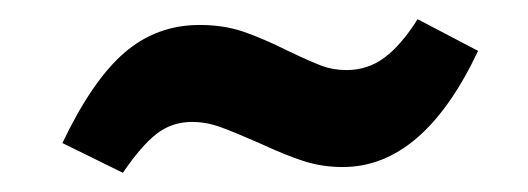

<svg xmlns="http://www.w3.org/2000/svg" viewBox="-20 -405 550 200"><path d="M341 -332Q327 -332 315 -336.5Q303 -341 280 -352Q254 -365 233.5 -372Q213 -379 188 -379Q143 -379 109.5 -350Q76 -321 45 -256L108 -225Q127 -253 143 -265.5Q159 -278 180 -278Q195 -278 210 -272.5Q225 -267 250 -256Q278 -243 297 -237Q316 -231 337 -231Q421 -231 478 -352L415 -385Q398 -358 380.5 -345Q363 -332 341 -332Z"/></svg>

Font: Geom SemiBold
Style: Bold Italic
Weight: 600
Italic angle: -10°
Version: Version 1.102